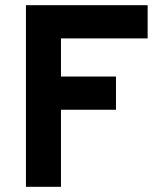

<svg xmlns="http://www.w3.org/2000/svg" viewBox="-20 -720 614 740"><path d="M549 -700V-572H215V-425H427V-297H215V0H80V-700Z"/></svg>

Font: ReCut ExtraBold
Style: Regular
Weight: 800
Designer: Giant Group (for alternate capitals set)
Version: Version 2.002;FEAKit 1.0